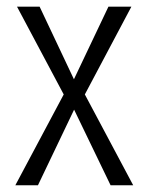

<svg xmlns="http://www.w3.org/2000/svg" viewBox="-20 -548 440 568"><path d="M198.7 -313.5 300.8 -528.3H368.7L231 -268.6L374 0H307.1L199.2 -223.6L92.3 0H25.4L168.5 -268.6L30.3 -528.3H97.2Z"/></svg>

Font: RobotoCondensed-Light
Style: Light
Weight: 300
Designer: Google
Version: Version 1.200311; 2013